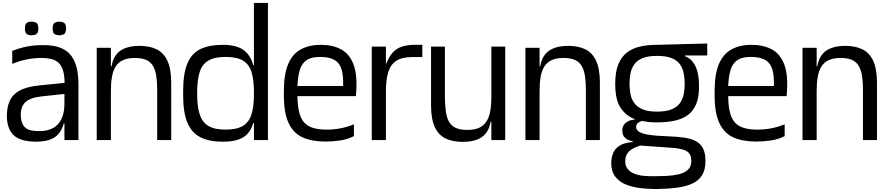

<svg xmlns="http://www.w3.org/2000/svg" viewBox="-20 -950 6024 1302"><path d="M417 0V-307Q417 -313 417 -324.5Q417 -336 417.5 -348.5Q418 -361 418 -371Q418 -381 418 -384Q418 -439 407 -473.5Q396 -508 375 -526Q354 -544 325.5 -550.5Q297 -557 262 -557Q209 -557 160.5 -547Q112 -537 63 -517V-605Q117 -626 165.5 -635Q214 -644 269 -644Q344 -645 391.5 -625.5Q439 -606 465 -569.5Q491 -533 501.5 -483.5Q512 -434 512 -375V0ZM229 11Q164 11 120.5 -4.5Q77 -20 54 -55Q31 -90 27 -146Q24 -214 43.5 -261Q63 -308 113 -335.5Q163 -363 249 -371L437 -390V-315L268 -297Q186 -289 152 -257Q118 -225 121 -162Q124 -119 140.5 -96.5Q157 -74 187 -67Q217 -60 257 -61Q288 -62 316.5 -71.5Q345 -81 367.5 -102Q390 -123 403.5 -159.5Q417 -196 417 -251L435 -113H413Q398 -64 372.5 -37.5Q347 -11 311 -0.5Q275 10 229 11ZM382 -711Q363 -711 350 -719Q337 -727 337 -757Q337 -787 350 -795Q363 -803 382 -803Q401 -803 414.5 -795Q428 -787 428 -757Q428 -727 414.5 -719Q401 -711 382 -711ZM194 -711Q175 -711 162 -719Q149 -727 149 -757Q149 -787 162 -795Q175 -803 194 -803Q214 -803 227 -795Q240 -787 240 -757Q240 -727 227 -719Q214 -711 194 -711Z M732 -334V-442Q732 -515 754.5 -558Q777 -601 820.5 -620Q864 -639 925 -639Q994 -639 1041.5 -616Q1089 -593 1114.5 -539.5Q1140 -486 1141 -395L1046 -341Q1046 -393 1040 -433Q1034 -473 1018.5 -501Q1003 -529 973 -543Q943 -557 894 -557Q846 -557 814.5 -542.5Q783 -528 765 -500Q747 -472 739.5 -430Q732 -388 732 -334ZM636 0V-626H732V-442V0ZM734 -436 699 -461V-500H745ZM1046 0V-385L1141 -398V0Z M1491 11Q1400 11 1340.5 -18.5Q1281 -48 1251.5 -116.5Q1222 -185 1222 -302V-332Q1222 -453 1251.5 -521.5Q1281 -590 1340.5 -618Q1400 -646 1491 -646Q1580 -646 1629 -612.5Q1678 -579 1697.5 -507Q1717 -435 1717 -320V-296Q1717 -182 1697 -114.5Q1677 -47 1628 -18Q1579 11 1491 11ZM1691 -116V-135H1706V-116ZM1510 -71Q1586 -71 1627.5 -96.5Q1669 -122 1685.5 -175Q1702 -228 1702 -309V-325Q1702 -408 1686 -460.5Q1670 -513 1628.5 -538.5Q1587 -564 1510 -564Q1434 -564 1392 -538.5Q1350 -513 1333.5 -460Q1317 -407 1317 -325V-309Q1317 -228 1334 -175Q1351 -122 1392.5 -96.5Q1434 -71 1510 -71ZM1691 -489V-508H1706V-489ZM1702 0V-930H1797V0Z M2186 10Q2096 10 2033 -18Q1970 -46 1937.5 -114.5Q1905 -183 1905 -303V-332Q1905 -448 1934.5 -516.5Q1964 -585 2020.5 -615.5Q2077 -646 2155 -646Q2236 -646 2292.5 -615.5Q2349 -585 2376 -516.5Q2403 -448 2396 -332L2393 -298H1997Q1998 -231 2009 -187.5Q2020 -144 2043.5 -118.5Q2067 -93 2105 -82Q2143 -71 2197 -71Q2243 -71 2290 -80Q2337 -89 2380 -107V-27Q2338 -5 2287 2.5Q2236 10 2186 10ZM1997 -367H2307Q2309 -434 2297 -477Q2285 -520 2251.5 -541.5Q2218 -563 2155 -564Q2094 -565 2060.5 -543Q2027 -521 2013.5 -477Q2000 -433 1997 -367Z M2501 0V-634H2597V-519H2600Q2618 -567 2644.5 -595Q2671 -623 2707.5 -634.5Q2744 -646 2792 -646H2844V-563H2775Q2707 -563 2668 -538Q2629 -513 2613 -461.5Q2597 -410 2597 -330V0Z M3118 12Q3050 12 3002.5 -10.5Q2955 -33 2929.5 -86Q2904 -139 2903 -229V-634H2997V-286Q2998 -234 3003.5 -193.5Q3009 -153 3024.5 -125Q3040 -97 3070 -83Q3100 -69 3149 -69Q3198 -69 3229.5 -83.5Q3261 -98 3279 -126.5Q3297 -155 3304.5 -196.5Q3312 -238 3312 -292V-184Q3312 -111 3289 -68Q3266 -25 3223 -6.5Q3180 12 3118 12ZM3299 -126 3309 -190 3344 -165V-126ZM3312 0V-184V-634H3406V0Z M3639 -334V-442Q3639 -515 3661.5 -558Q3684 -601 3727.5 -620Q3771 -639 3832 -639Q3901 -639 3948.5 -616Q3996 -593 4021.5 -539.5Q4047 -486 4048 -395L3953 -341Q3953 -393 3947 -433Q3941 -473 3925.5 -501Q3910 -529 3880 -543Q3850 -557 3801 -557Q3753 -557 3721.5 -542.5Q3690 -528 3672 -500Q3654 -472 3646.5 -430Q3639 -388 3639 -334ZM3543 0V-626H3639V-442V0ZM3641 -436 3606 -461V-500H3652ZM3953 0V-385L4048 -398V0Z M4427 332Q4375 332 4322 325.5Q4269 319 4225 301.5Q4181 284 4153.5 249.5Q4126 215 4125 160Q4125 117 4137.5 89Q4150 61 4171 45Q4192 29 4218 22Q4244 15 4271 13V8Q4239 3 4219.5 -14.5Q4200 -32 4200 -65Q4200 -86 4209.5 -101.5Q4219 -117 4238 -127Q4257 -137 4286 -140V-142Q4225 -164 4188.5 -218.5Q4152 -273 4152 -381V-383Q4152 -463 4173 -514Q4194 -565 4231.5 -594Q4269 -623 4321 -634.5Q4373 -646 4435 -646L4776 -655V-574H4625V-569Q4660 -556 4681 -526.5Q4702 -497 4711 -457.5Q4720 -418 4720 -374V-373Q4722 -293 4700.5 -243Q4679 -193 4639.5 -166.5Q4600 -140 4547 -130Q4494 -120 4435 -120Q4408 -120 4382.5 -122.5Q4357 -125 4333 -130Q4318 -125 4306 -116Q4294 -107 4294 -90Q4294 -68 4314.5 -56Q4335 -44 4368.5 -38Q4402 -32 4438 -29.5Q4474 -27 4504 -26Q4570 -24 4618.5 -17Q4667 -10 4699.5 7.5Q4732 25 4748 57.5Q4764 90 4764 142Q4764 201 4741 238Q4718 275 4674.5 295Q4631 315 4568.5 323Q4506 331 4427 332ZM4417 245Q4456 245 4500 243Q4544 241 4582 232Q4620 223 4644 202Q4668 181 4668 143Q4668 107 4653 89.5Q4638 72 4613.5 65Q4589 58 4559 54L4322 37Q4314 40 4297.5 46Q4281 52 4263 63Q4245 74 4232.5 93.5Q4220 113 4220 143Q4220 175 4235.5 194.5Q4251 214 4275 225Q4299 236 4326 240Q4353 244 4377.5 244.5Q4402 245 4417 245ZM4435 -193Q4498 -193 4535.5 -209Q4573 -225 4591.5 -251.5Q4610 -278 4616.5 -311.5Q4623 -345 4623 -382Q4623 -419 4616.5 -452.5Q4610 -486 4591.5 -513Q4573 -540 4535.5 -555.5Q4498 -571 4435 -571Q4374 -571 4337 -555.5Q4300 -540 4281 -513Q4262 -486 4255.5 -452.5Q4249 -419 4249 -382Q4249 -345 4255.5 -311.5Q4262 -278 4281 -251.5Q4300 -225 4337 -209Q4374 -193 4435 -193Z M5107 10Q5017 10 4954 -18Q4891 -46 4858.5 -114.5Q4826 -183 4826 -303V-332Q4826 -448 4855.5 -516.5Q4885 -585 4941.5 -615.5Q4998 -646 5076 -646Q5157 -646 5213.5 -615.5Q5270 -585 5297 -516.5Q5324 -448 5317 -332L5314 -298H4918Q4919 -231 4930 -187.5Q4941 -144 4964.5 -118.5Q4988 -93 5026 -82Q5064 -71 5118 -71Q5164 -71 5211 -80Q5258 -89 5301 -107V-27Q5259 -5 5208 2.5Q5157 10 5107 10ZM4918 -367H5228Q5230 -434 5218 -477Q5206 -520 5172.5 -541.5Q5139 -563 5076 -564Q5015 -565 4981.5 -543Q4948 -521 4934.5 -477Q4921 -433 4918 -367Z M5518 -334V-442Q5518 -515 5540.5 -558Q5563 -601 5606.5 -620Q5650 -639 5711 -639Q5780 -639 5827.5 -616Q5875 -593 5900.5 -539.5Q5926 -486 5927 -395L5832 -341Q5832 -393 5826 -433Q5820 -473 5804.5 -501Q5789 -529 5759 -543Q5729 -557 5680 -557Q5632 -557 5600.5 -542.5Q5569 -528 5551 -500Q5533 -472 5525.5 -430Q5518 -388 5518 -334ZM5422 0V-626H5518V-442V0ZM5520 -436 5485 -461V-500H5531ZM5832 0V-385L5927 -398V0Z"/></svg>

Font: Matangi SemiBold
Style: Regular
Weight: 600
Designer: Prashant Pant
Foundry: The Graphic Ant
Version: Version 3.002